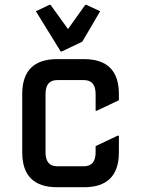

<svg xmlns="http://www.w3.org/2000/svg" viewBox="-20 -785 592 805"><path d="M219.7 0Q73.2 0 73.2 -146.5V-390.6Q73.2 -537.1 219.7 -537.1H332Q478.5 -537.1 478.5 -390.6V-364.7L385.7 -320.8H380.9V-390.6Q380.9 -449.2 332 -449.2H219.7Q170.9 -449.2 170.9 -390.6V-146.5Q170.9 -87.9 219.7 -87.9H332Q380.9 -87.9 380.9 -146.5V-172.4L473.6 -216.3H478.5V-146.5Q478.5 0 332 0ZM234.4 -569.3 130.4 -737.8 187 -764.6H191.9L265.1 -663.1L337.4 -764.6H342.3L399.9 -737.8L325.2 -610.4L239.3 -569.3Z"/></svg>

Font: Nova Square
Style: Book
Weight: 400
Version: Version 2.000